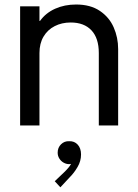

<svg xmlns="http://www.w3.org/2000/svg" viewBox="-20 -545 598 834"><path d="M67.4 -517.6H151.4V-454.1H153.8Q178.7 -488.8 219.5 -507.1Q260.3 -525.4 310.5 -525.4Q372.6 -525.4 413.6 -497.8Q454.6 -470.2 473.9 -426Q493.2 -381.8 493.2 -332V0H409.2V-314.5Q409.2 -379.4 377.2 -413.3Q345.2 -447.3 287.1 -447.3Q248.5 -447.3 217.8 -431.6Q187 -416 169.2 -386.2Q151.4 -356.4 151.4 -314.5V0H67.4ZM217.8 242.2 257.8 204.1Q280.8 182.1 288.6 167Q283.7 168 280.3 168Q268.1 168 256.6 161.6Q245.1 155.3 237.8 143.8Q230.5 132.3 230.5 118.2Q230.5 96.2 245.1 81.8Q259.8 67.4 280.3 68.4Q303.2 67.4 317.6 83.3Q332 99.1 332 126Q332 154.8 316.9 180.4Q301.8 206.1 284.2 223.6L242.2 268.6Z"/></svg>

Font: Reddit Sans Strawberry
Style: Regular
Weight: 400
Designer: Stephen Hutchings
Foundry: Reddit
Version: Version 1.013